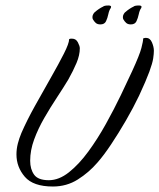

<svg xmlns="http://www.w3.org/2000/svg" viewBox="-20 -675 581 700"><path d="M173 5Q101 5 70.5 -30.5Q40 -66 40 -112Q40 -132 45 -151.5Q50 -171 58 -190Q78 -236 107.5 -289Q137 -342 165.5 -392Q194 -442 213 -479.5Q232 -517 232 -532Q235 -534 238 -534Q241 -534 243 -534Q257 -534 264 -520.5Q271 -507 271 -499Q271 -474 259 -445.5Q247 -417 229 -385Q211 -355 187.5 -319.5Q164 -284 141.5 -245Q119 -206 104.5 -166.5Q90 -127 90 -89Q90 -58 104.5 -38Q119 -18 158 -18Q195 -18 231.5 -47Q268 -76 302 -122.5Q336 -169 366 -223Q396 -277 420.5 -328Q445 -379 462 -416Q489 -475 495.5 -500Q502 -525 502 -535Q505 -536 507.5 -536.5Q510 -537 512 -537Q527 -537 534 -520.5Q541 -504 541 -490Q541 -479 538.5 -462Q536 -445 524.5 -413.5Q513 -382 487 -326Q466 -282 439 -235.5Q412 -189 385 -148.5Q358 -108 335 -82Q304 -46 263.5 -20.5Q223 5 173 5ZM457 -586Q446 -586 440 -591.5Q434 -597 430 -604Q428 -607 428 -613Q428 -618 431 -623.5Q434 -629 437 -631Q452 -644 467 -651Q471 -655 487 -655Q499 -655 495 -646Q489 -638 486 -623.5Q483 -609 477.5 -597.5Q472 -586 457 -586ZM346 -586Q335 -586 329 -591.5Q323 -597 319 -604Q317 -607 317 -613Q317 -618 320 -623.5Q323 -629 326 -631Q341 -644 356 -651Q360 -655 376 -655Q388 -655 384 -646Q378 -638 375 -623.5Q372 -609 366.5 -597.5Q361 -586 346 -586Z"/></svg>

Font: Birthstone
Style: Regular
Weight: 400
Designer: Robert E. Leuschke
Foundry: Robert E. Leuschke
Version: Version 1.013; ttfautohint (v1.8.3)